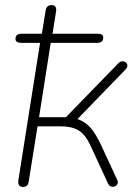

<svg xmlns="http://www.w3.org/2000/svg" viewBox="-20 -731 537 757"><path d="M70 6Q60 6 55.5 -0.5Q51 -7 52 -18L138 -562H63Q53 -562 47 -566Q41 -570 41 -577Q41 -598 65 -598H158L143 -585L160 -690Q162 -701 168 -706Q174 -711 184 -711Q194 -711 198.5 -704.5Q203 -698 201 -686L185 -585L178 -598H365Q376 -598 381.5 -594.5Q387 -591 387 -583Q387 -562 363 -562H180L134 -269H240L447 -482Q453 -488 459.5 -489Q466 -490 471.5 -487.5Q477 -485 480 -480.5Q483 -476 482 -469.5Q481 -463 475 -457L280 -256L252 -268Q289 -266 319.5 -243.5Q350 -221 380 -156L442 -22Q446 -14 444 -8Q442 -2 437.5 1.5Q433 5 427 5.5Q421 6 415 3Q409 0 406 -7L340 -150Q318 -200 290.5 -216.5Q263 -233 219 -233H128L93 -14Q90 6 70 6Z"/></svg>

Font: Nunito Variable Extra Light
Style: Italic
Weight: 200
Italic angle: -9°
Designer: Vernon Adams
Foundry: Vernon Adams
Version: Version 3.602